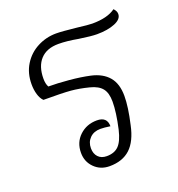

<svg xmlns="http://www.w3.org/2000/svg" viewBox="-114 -689 735 793"><g transform="rotate(-20 254.0 -293.0)"><path d="M142 -83Q142 -129 173 -158Q204 -187 249 -187Q294 -187 294 -145Q268 -149 251 -149Q222 -149 204.5 -131.5Q187 -114 187 -87Q187 -63 200.5 -48.5Q214 -34 238 -34Q272 -34 291 -53.5Q310 -73 321 -120Q337 -191 337 -238Q337 -276 321 -296Q305 -316 269 -325Q226 -336 190 -339Q154 -342 71 -342Q59 -354 53 -374.5Q47 -395 47 -419Q47 -468 70 -505Q93 -542 131.5 -562Q170 -582 214 -582Q239 -582 304 -575Q352 -569 369 -569Q436 -569 471 -595Q483 -583 483 -570Q483 -547 451 -534Q419 -521 372 -521Q348 -521 294 -529Q245 -538 208 -538Q156 -538 128.5 -508Q101 -478 101 -424Q101 -401 109 -387Q148 -387 198.5 -382.5Q249 -378 290 -369Q339 -358 365 -327.5Q391 -297 391 -243Q391 -195 374 -121Q360 -54 326 -22.5Q292 9 235 9Q195 9 168.5 -17.5Q142 -44 142 -83Z"/></g></svg>

Font: Krub Light
Style: Italic
Weight: 300
Italic angle: -8°
Designer: Ekaluck Peanpanawate
Foundry: Cadson Demak Co.,Ltd.
Version: Version 1.000; ttfautohint (v1.6)